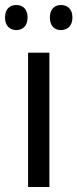

<svg xmlns="http://www.w3.org/2000/svg" viewBox="-34 -812 309 766"><path d="M-14 -742C-14 -708 6 -692 31 -692C56 -692 76 -708 76 -742C76 -777 56 -792 31 -792C6 -792 -14 -777 -14 -742ZM165 -742C165 -708 184 -692 209 -692C234 -692 255 -708 255 -742C255 -777 234 -792 209 -792C185 -792 165 -777 165 -742ZM163 -66V-602H78V-66Z"/></svg>

Font: Noto Sans Malayalam UI SemiCondensed
Style: Regular
Weight: 400
Width: 4
Designer: Jelle Bosma - Monotype Design Team
Foundry: Monotype Imaging Inc.
Version: Version 2.104